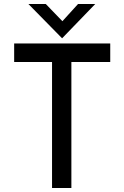

<svg xmlns="http://www.w3.org/2000/svg" viewBox="-20 -940 621 960"><path d="M531.2 -722.7V-629.9H336.9V0H240.2V-629.9H50.8V-722.7ZM456.1 -919.9 291 -749H290L122.1 -919.9H209L292 -834L370.1 -919.9Z"/></svg>

Font: Josefin Sans CFJ
Style: Regular
Weight: 400
Designer: Santiago Orozco
Foundry: Typemade
Version: Version 2.000